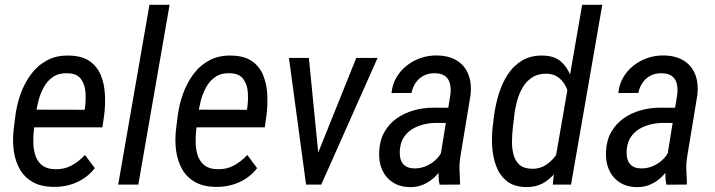

<svg xmlns="http://www.w3.org/2000/svg" viewBox="-20 -770 2984 801"><path d="M201.7 9.8Q150.4 8.8 116.2 -10.7Q82 -30.3 63 -63.5Q43.9 -96.7 37.8 -138.7Q31.7 -180.7 36.6 -226.1L43.9 -285.6Q49.8 -332.5 65.9 -377.9Q82 -423.3 109.4 -460.2Q136.7 -497.1 176.8 -518.6Q216.8 -540 270.5 -538.1Q323.7 -536.6 355 -514.2Q386.2 -491.7 400.9 -455.6Q415.5 -419.4 417.7 -376Q419.9 -332.5 414.6 -289.1L407.2 -238.8H86.4L99.6 -312.5L333 -312L335 -325.2Q338.9 -355 336.4 -386.5Q334 -418 317.9 -440.2Q301.8 -462.4 265.1 -464.4Q227.5 -466.3 202.9 -450.2Q178.2 -434.1 163.1 -406.7Q147.9 -379.4 139.9 -347.4Q131.8 -315.4 128.4 -285.6L121.1 -225.6Q118.2 -198.7 119.1 -170.7Q120.1 -142.6 128.7 -118.7Q137.2 -94.7 156.5 -79.8Q175.8 -64.9 210 -64Q248 -63 278.6 -79.6Q309.1 -96.2 334.5 -123.5L375.5 -68.4Q354.5 -41.5 326.9 -23.9Q299.3 -6.3 267.6 2Q235.8 10.3 201.7 9.8Z M687.5 -750 557.1 0H473.1L603.5 -750Z M878.9 9.8Q827.6 8.8 793.5 -10.7Q759.3 -30.3 740.2 -63.5Q721.2 -96.7 715.1 -138.7Q709 -180.7 713.9 -226.1L721.2 -285.6Q727.1 -332.5 743.2 -377.9Q759.3 -423.3 786.6 -460.2Q814 -497.1 854 -518.6Q894 -540 947.8 -538.1Q1001 -536.6 1032.2 -514.2Q1063.5 -491.7 1078.1 -455.6Q1092.8 -419.4 1095 -376Q1097.2 -332.5 1091.8 -289.1L1084.5 -238.8H763.7L776.9 -312.5L1010.3 -312L1012.2 -325.2Q1016.1 -355 1013.7 -386.5Q1011.2 -418 995.1 -440.2Q979 -462.4 942.4 -464.4Q904.8 -466.3 880.1 -450.2Q855.5 -434.1 840.3 -406.7Q825.2 -379.4 817.1 -347.4Q809.1 -315.4 805.7 -285.6L798.3 -225.6Q795.4 -198.7 796.4 -170.7Q797.4 -142.6 805.9 -118.7Q814.5 -94.7 833.7 -79.8Q853 -64.9 887.2 -64Q925.3 -63 955.8 -79.6Q986.3 -96.2 1011.7 -123.5L1052.7 -68.4Q1031.7 -41.5 1004.2 -23.9Q976.6 -6.3 944.8 2Q913.1 10.3 878.9 9.8Z M1288.1 -85 1466.3 -528.3H1555.2L1320.3 0H1261.7ZM1268.6 -528.3 1313.5 -73.7 1310.1 0H1256.8L1185.5 -528.3Z M1813 -90.3 1859.4 -377.9Q1861.8 -403.3 1856.7 -422.6Q1851.6 -441.9 1836.2 -453.1Q1820.8 -464.4 1793 -464.4Q1767.6 -464.8 1747.6 -454.3Q1727.5 -443.8 1714.6 -425.3Q1701.7 -406.7 1696.8 -382.3L1613.3 -381.8Q1616.7 -417.5 1633.5 -446.5Q1650.4 -475.6 1676.8 -496.3Q1703.1 -517.1 1735.4 -528.1Q1767.6 -539.1 1802.2 -538.6Q1852.1 -538.1 1885.3 -517.8Q1918.5 -497.6 1933.3 -461.2Q1948.2 -424.8 1943.4 -376L1900.4 -115.2Q1896 -87.4 1897 -61.5Q1897.9 -35.6 1899.4 -8.3L1898.4 0L1814 0.5Q1809.1 -22 1809.6 -44.9Q1810.1 -67.9 1813 -90.3ZM1865.7 -320.3 1855.5 -256.8 1801.8 -257.3Q1775.9 -257.3 1750.2 -251.5Q1724.6 -245.6 1702.9 -233.2Q1681.2 -220.7 1666.7 -200.4Q1652.3 -180.2 1648.9 -150.9Q1646 -127 1650.6 -108.2Q1655.3 -89.4 1669.7 -78.4Q1684.1 -67.4 1710.4 -67.4Q1737.8 -67.4 1763.2 -79.6Q1788.6 -91.8 1806.9 -112.8Q1825.2 -133.8 1831.1 -160.6L1844.2 -119.6Q1838.4 -94.2 1824.5 -70.6Q1810.5 -46.9 1790.5 -28.6Q1770.5 -10.3 1745.8 0.2Q1721.2 10.7 1693.4 10.7Q1648.9 10.7 1618.7 -9.3Q1588.4 -29.3 1573.7 -63.2Q1559.1 -97.2 1562 -140.1Q1564.5 -186 1584.2 -220.2Q1604 -254.4 1635.7 -276.6Q1667.5 -298.8 1706.8 -309.8Q1746.1 -320.8 1788.6 -320.8Z M2297.4 -107.9 2408.7 -750H2492.7L2362.3 0H2286.1ZM2035.2 -238.8 2041 -287.6Q2046.9 -331.5 2060.3 -376.2Q2073.7 -420.9 2097.7 -458.3Q2121.6 -495.6 2158.7 -517.8Q2195.8 -540 2248 -538.1Q2293.9 -536.6 2321 -512.5Q2348.1 -488.3 2361.1 -451.4Q2374 -414.6 2376.7 -373.5Q2379.4 -332.5 2376.5 -296.4L2367.7 -230.5Q2361.3 -191.4 2347.7 -148.7Q2334 -106 2310.8 -69.3Q2287.6 -32.7 2253.4 -10.5Q2219.2 11.7 2171.4 10.3Q2122.1 8.8 2093 -15.4Q2064 -39.6 2050 -77.1Q2036.1 -114.7 2033.4 -157.5Q2030.8 -200.2 2035.2 -238.8ZM2125.5 -288.1 2119.6 -238.3Q2116.7 -212.9 2116 -183.6Q2115.2 -154.3 2121.6 -127.7Q2127.9 -101.1 2145.8 -84Q2163.6 -66.9 2198.2 -65.9Q2232.9 -64.9 2260.5 -84Q2288.1 -103 2306.6 -132.8Q2325.2 -162.6 2334 -193.4L2356.4 -333Q2356.9 -354.5 2352.1 -376.7Q2347.2 -398.9 2335.7 -418Q2324.2 -437 2306.6 -449Q2289.1 -460.9 2265.1 -462.4Q2228 -463.9 2202.9 -448.7Q2177.7 -433.6 2161.9 -407.5Q2146 -381.3 2137.5 -350.1Q2128.9 -318.8 2125.5 -288.1Z M2759.3 -90.3 2805.7 -377.9Q2808.1 -403.3 2803 -422.6Q2797.9 -441.9 2782.5 -453.1Q2767.1 -464.4 2739.3 -464.4Q2713.9 -464.8 2693.8 -454.3Q2673.8 -443.8 2660.9 -425.3Q2647.9 -406.7 2643.1 -382.3L2559.6 -381.8Q2563 -417.5 2579.8 -446.5Q2596.7 -475.6 2623 -496.3Q2649.4 -517.1 2681.6 -528.1Q2713.9 -539.1 2748.5 -538.6Q2798.3 -538.1 2831.5 -517.8Q2864.7 -497.6 2879.6 -461.2Q2894.5 -424.8 2889.6 -376L2846.7 -115.2Q2842.3 -87.4 2843.3 -61.5Q2844.2 -35.6 2845.7 -8.3L2844.7 0L2760.3 0.5Q2755.4 -22 2755.9 -44.9Q2756.3 -67.9 2759.3 -90.3ZM2812 -320.3 2801.8 -256.8 2748 -257.3Q2722.2 -257.3 2696.5 -251.5Q2670.9 -245.6 2649.2 -233.2Q2627.4 -220.7 2613 -200.4Q2598.6 -180.2 2595.2 -150.9Q2592.3 -127 2596.9 -108.2Q2601.6 -89.4 2616 -78.4Q2630.4 -67.4 2656.7 -67.4Q2684.1 -67.4 2709.5 -79.6Q2734.9 -91.8 2753.2 -112.8Q2771.5 -133.8 2777.3 -160.6L2790.5 -119.6Q2784.7 -94.2 2770.8 -70.6Q2756.8 -46.9 2736.8 -28.6Q2716.8 -10.3 2692.1 0.2Q2667.5 10.7 2639.6 10.7Q2595.2 10.7 2564.9 -9.3Q2534.7 -29.3 2520 -63.2Q2505.4 -97.2 2508.3 -140.1Q2510.7 -186 2530.5 -220.2Q2550.3 -254.4 2582 -276.6Q2613.8 -298.8 2653.1 -309.8Q2692.4 -320.8 2734.9 -320.8Z"/></svg>

Font: Roboto Condensed
Style: Italic
Weight: 400
Italic angle: -12°
Designer: Christian Robertson
Foundry: Google
Version: Version 3.0